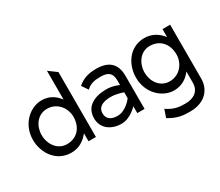

<svg xmlns="http://www.w3.org/2000/svg" viewBox="-140 -974 1727 1504"><g transform="rotate(-30 723.5 -222.0)"><path d="M239 11C313 11 364 -27 399 -72V0H466V-587L393 -641V-381C359 -426 312 -462 239 -462C135 -462 27 -368 27 -226C27 -107 105 11 239 11ZM243 -383C336 -383 393 -304 393 -226C393 -133 337 -64 243 -64C159 -64 105 -141 105 -226C105 -304 155 -383 243 -383Z M565 -405 603 -349C639 -382 674 -391 733 -391C802 -391 833 -366 833 -299V-258C833 -258 781 -283 724 -283C615 -283 526 -241 526 -132C526 -45 597 11 694 11C775 11 840 -62 840 -62V0H906V-299C906 -410 846 -462 733 -462C653 -462 606 -440 565 -405ZM697 -58C642 -58 603 -81 603 -133C603 -197 660 -214 724 -214C778 -214 833 -192 833 -192V-139C833 -139 775 -58 697 -58Z M1186 -88C1098 -88 1048 -167 1048 -245C1048 -330 1102 -407 1186 -407C1280 -407 1336 -338 1336 -245C1336 -167 1279 -88 1186 -88ZM1180 -482C1046 -482 970 -364 970 -245C970 -103 1076 -9 1180 -9C1253 -9 1302 -45 1336 -90V11C1336 83 1286 124 1206 124C1153 124 1108 122 1040 77L1016 147C1091 193 1144 197 1206 197C1344 197 1409 111 1409 17V-471H1340V-399C1305 -444 1254 -482 1180 -482Z"/></g></svg>

Font: Charger
Style: Regular
Weight: 400
Designer: Jasper
Foundry: Cannot Into Space Fonts
Version: Version 0.98